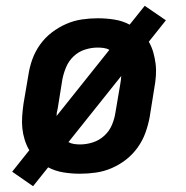

<svg xmlns="http://www.w3.org/2000/svg" viewBox="-20 -591 640 662"><path d="M94 51 22 1 81 -73Q71 -90 65 -109.5Q59 -129 57 -149Q55 -169 56.5 -190.5Q58 -212 61 -233L78 -333Q82 -360 91.5 -386.5Q101 -413 118 -437Q135 -461 158.5 -479Q182 -497 208.5 -508.5Q235 -520 262.5 -524Q290 -528 317 -528Q346 -528 374.5 -523.5Q403 -519 427 -506L479 -571L552 -521L493 -447Q503 -430 508.5 -410.5Q514 -391 516.5 -371Q519 -351 517.5 -329.5Q516 -308 512 -287L496 -187Q491 -160 481.5 -133.5Q472 -107 455 -83Q438 -59 415 -41Q392 -23 365.5 -11.5Q339 0 311 4Q283 8 256 8Q227 8 199 3.5Q171 -1 146 -14ZM175 -191 357 -419Q349 -424 338 -425.5Q327 -427 317 -427Q295 -427 273 -420Q251 -413 234 -397Q217 -381 208 -359.5Q199 -338 195 -317L179 -217Q177 -210 176 -203.5Q175 -197 175 -191ZM256 -93Q278 -93 300 -100Q322 -107 339.5 -123Q357 -139 366 -160.5Q375 -182 378 -203L395 -303Q396 -310 397 -316.5Q398 -323 398 -329L216 -101Q225 -96 235.5 -94.5Q246 -93 256 -93Z"/></svg>

Font: Iosevka HT Extended
Style: Bold Italic
Weight: 700
Width: 7
Italic angle: -9°
Monospace: yes
Designer: Belleve Invis
Foundry: Belleve Invis
Version: Version 32.3.0; ttfautohint (v1.8.4)